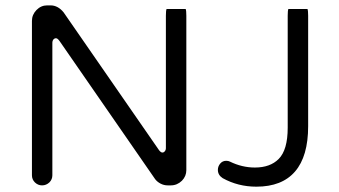

<svg xmlns="http://www.w3.org/2000/svg" viewBox="-20 -701 1279 725"><path d="M1068.8 -667Q1066.4 -660.6 1066.4 -641.6V-218.8Q1066.4 -134.8 1032.2 -100.6Q1000 -68.4 942.4 -68.4Q894 -68.4 848.1 -90.8Q842.8 -93.8 834 -93.8Q820.3 -93.8 811.5 -83.3Q802.7 -72.8 802.7 -59.6Q802.7 -40 820.8 -28.3Q878.9 3.9 948.2 3.9Q1044.9 3.9 1094.2 -53.5Q1143.6 -110.8 1143.6 -224.6V-641.6Q1143.6 -660.6 1141.1 -667ZM608.9 -667Q606.4 -660.6 606.4 -641.6V-141.6Q606.4 -133.8 601.1 -128.4Q597.7 -125 594 -125Q590.3 -125 588.4 -126.5Q584.5 -128.4 580.6 -133.8L220.2 -654.3Q198.7 -680.7 170.9 -680.7H158.2Q134.8 -680.7 117.7 -663.1Q100.6 -645.5 100.6 -622.1V-39.1Q100.6 -23.4 111.8 -12.2Q123.5 -1 138.7 -1Q154.8 -1 167 -12.7Q177.7 -23.9 177.7 -39.1V-540Q177.7 -545.9 180.7 -550.8L183.1 -553.2Q186.5 -556.6 190.2 -556.6Q193.8 -556.6 196 -555.2Q198.2 -553.7 199.7 -552.2Q202.1 -549.8 203.6 -547.9L565.9 -24.4Q573.7 -14.2 586.4 -7.6Q599.1 -1 613.3 -1H625Q648.9 -1 667 -18.6Q683.6 -35.6 683.6 -58.6V-641.6Q683.6 -660.6 681.2 -667Z"/></svg>

Font: YuPearl-Light
Style: Light
Weight: 300
Designer: Max Yao
Foundry: Max-Everyday
Version: Version 1.011; ttfautohint (v1.8.3)